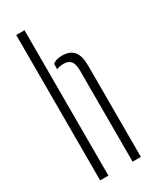

<svg xmlns="http://www.w3.org/2000/svg" viewBox="-205 -858 746 915"><g transform="rotate(-30 168.0 -400.0)"><path d="M57.5 0V-800H103V0ZM236 0V-502Q236 -538 223.2 -553.2Q210.5 -568.5 183 -568.5Q160.5 -568.5 145 -560.5V-590.5Q164 -606 196 -606Q239.5 -606 260.5 -581.5Q281.5 -557 281.5 -500V0Z"/></g></svg>

Font: Big Shoulders Stencil Display Light
Style: Regular
Weight: 300
Designer: Patric King
Foundry: XO Type Co
Version: Version 1.000